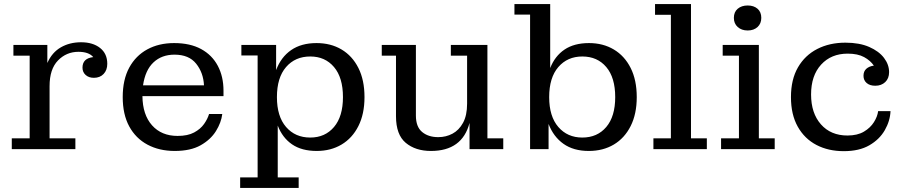

<svg xmlns="http://www.w3.org/2000/svg" viewBox="-20 -734 4455 945"><path d="M38 0V-53H126V-460H46V-513H213V-424Q236 -476 279.5 -501Q323 -526 379 -526Q437 -526 472.5 -498Q508 -470 508 -420Q508 -389 490 -370Q472 -351 442 -351Q417 -351 401.5 -365Q386 -379 386 -401Q386 -447 439 -453Q417 -479 366 -479Q307 -479 265.5 -436.5Q224 -394 224 -310V-53H351V0Z M840 9Q764 9 706 -22Q648 -53 616 -112Q584 -171 584 -256Q584 -342 616 -401Q648 -460 705 -491Q762 -522 837 -522Q916 -522 970 -492.5Q1024 -463 1052 -410Q1080 -357 1080 -288V-261H681Q682 -169 728.5 -117Q775 -65 854 -65Q904 -65 935.5 -82Q967 -99 984.5 -124Q1002 -149 1009 -173H1074Q1069 -131 1043 -89Q1017 -47 967.5 -19Q918 9 840 9ZM984 -314Q981 -376 945.5 -420.5Q910 -465 839 -465Q776 -465 735.5 -427Q695 -389 684 -314Z M1162 191V139H1248V-461H1168V-513H1339V-389Q1363 -453 1413 -487.5Q1463 -522 1538 -522Q1608 -522 1661 -490.5Q1714 -459 1744 -399.5Q1774 -340 1774 -256Q1774 -173 1744 -113.5Q1714 -54 1661 -22.5Q1608 9 1539 9Q1465 9 1417.5 -23.5Q1370 -56 1347 -116V139H1450V191ZM1507 -57Q1580 -57 1624 -109Q1668 -161 1668 -256Q1668 -352 1624 -404Q1580 -456 1507 -456Q1433 -456 1388 -404Q1343 -352 1343 -256Q1343 -161 1388 -109Q1433 -57 1507 -57Z M2101 9Q2025 9 1977 -31Q1929 -71 1929 -162V-460H1859V-513H2027V-165Q2027 -110 2057.5 -84.5Q2088 -59 2137 -59Q2175 -59 2207 -76Q2239 -93 2259 -129.5Q2279 -166 2279 -224V-460H2199V-513H2379V-53H2457V0H2291V-129Q2255 9 2101 9Z M2589 0V-662H2512V-714H2688V-399Q2711 -458 2758.5 -490Q2806 -522 2879 -522Q2948 -522 3001 -490.5Q3054 -459 3084 -399.5Q3114 -340 3114 -256Q3114 -173 3084 -113.5Q3054 -54 3001 -22.5Q2948 9 2878 9Q2803 9 2753.5 -26Q2704 -61 2680 -124V0ZM2846 -57Q2920 -57 2964 -109Q3008 -161 3008 -256Q3008 -352 2964 -404Q2920 -456 2846 -456Q2773 -456 2728 -404Q2683 -352 2683 -256Q2683 -161 2728 -109Q2773 -57 2846 -57Z M3196 0V-53H3282V-661H3204V-714H3381V-53H3459V0Z M3660 -584Q3630 -584 3611 -601Q3592 -618 3592 -646Q3592 -675 3611 -691Q3630 -707 3660 -707Q3690 -707 3708.5 -691Q3727 -675 3727 -646Q3727 -618 3708.5 -601Q3690 -584 3660 -584ZM3529 0V-53H3617V-460H3537V-513H3715V-53H3793V0Z M4133 10Q4057 10 3998.5 -20.5Q3940 -51 3906.5 -110.5Q3873 -170 3873 -256Q3873 -343 3907.5 -402.5Q3942 -462 4002.5 -493Q4063 -524 4141 -524Q4210 -524 4258 -503Q4306 -482 4331 -449Q4356 -416 4356 -379Q4356 -348 4337 -330Q4318 -312 4288 -312Q4261 -312 4245.5 -325.5Q4230 -339 4230 -361Q4230 -383 4244 -395.5Q4258 -408 4281 -411Q4264 -436 4233 -453Q4202 -470 4152 -470Q4071 -470 4021.5 -416Q3972 -362 3972 -269Q3972 -177 4020.5 -122Q4069 -67 4151 -67Q4200 -67 4232 -86Q4264 -105 4281.5 -133Q4299 -161 4302 -187H4363Q4361 -139 4335 -93.5Q4309 -48 4259 -19Q4209 10 4133 10Z"/></svg>

Font: Montagu Slab 16pt
Style: Regular
Weight: 400
Designer: Florian Karsten
Foundry: Florian Karsten
Version: Version 1.000; ttfautohint (v1.8.3)